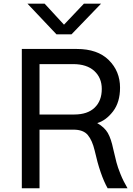

<svg xmlns="http://www.w3.org/2000/svg" viewBox="-20 -1007 714 1027"><path d="M191.4 -394.5H377Q448.2 -394.5 486.3 -431.2Q524.4 -467.8 524.4 -531.2Q524.4 -590.8 484.4 -627.4Q444.3 -664.1 371.1 -664.1H191.4ZM96.7 0V-745.1H390.6Q502 -745.1 562 -685.5Q622.1 -626 622.1 -538.1Q622.1 -460 584.5 -411.1Q546.9 -362.3 500 -348.6Q539.1 -326.2 556.6 -295.9Q574.2 -265.6 585.9 -209Q596.7 -163.1 603 -138.2Q609.4 -113.3 624.5 -75.7Q639.6 -38.1 662.1 0H555.7Q515.6 -71.3 486.3 -202.1Q473.6 -255.9 449.7 -284.7Q425.8 -313.5 373 -313.5H191.4V0ZM127 -987.3H218.8L322.3 -875L428.7 -987.3H520.5L362.3 -823.2H282.2Z"/></svg>

Font: Gothic A1 Medium
Style: Regular
Weight: 500
Designer: HanYang I&C Co.,Ltd.
Foundry: HanYang I&C Co.,Ltd.
Version: Version 2.50